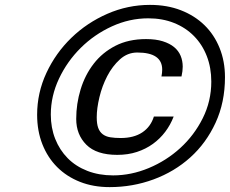

<svg xmlns="http://www.w3.org/2000/svg" viewBox="-20 -754 941 786"><path d="M132 -284Q132 -374 170 -455.5Q208 -537 272 -599Q336 -661 419.5 -697.5Q503 -734 594 -734Q664 -734 720.5 -712Q777 -690 817 -651Q857 -612 879 -557.5Q901 -503 901 -438Q901 -335 862.5 -251.5Q824 -168 759 -109.5Q694 -51 608.5 -19.5Q523 12 429 12Q362 12 307.5 -9.5Q253 -31 214 -70Q175 -109 153.5 -163.5Q132 -218 132 -284ZM188 -285Q188 -231 206 -185.5Q224 -140 257 -106.5Q290 -73 337.5 -54.5Q385 -36 443 -36Q517 -36 589 -66Q661 -96 718 -148Q775 -200 810 -270Q845 -340 845 -420Q845 -477 826.5 -524.5Q808 -572 774 -606.5Q740 -641 692.5 -660Q645 -679 587 -679Q510 -679 438 -646Q366 -613 310.5 -558Q255 -503 221.5 -432Q188 -361 188 -285ZM292 -267Q292 -329 310 -388Q328 -447 363.5 -493Q399 -539 452.5 -566.5Q506 -594 578 -594Q618 -594 646.5 -585Q675 -576 693 -561Q711 -546 719.5 -525.5Q728 -505 728 -481Q728 -463 723 -441H641Q644 -456 644 -469Q644 -539 542 -539Q502 -539 471 -511Q440 -483 419 -442.5Q398 -402 387 -356Q376 -310 376 -274Q376 -247 382 -230.5Q388 -214 400.5 -204.5Q413 -195 431.5 -192Q450 -189 474 -189Q528 -189 562.5 -212Q597 -235 610 -277H691Q678 -243 656.5 -214.5Q635 -186 606 -165Q577 -144 540.5 -132Q504 -120 460 -120Q375 -120 333.5 -161.5Q292 -203 292 -267Z"/></svg>

Font: Perun
Style: Italic
Weight: 400
Italic angle: -12°
Foundry: Copyright (c) Stefan Peev, Context Ltd, 2016
Version: Version 1.027